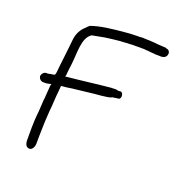

<svg xmlns="http://www.w3.org/2000/svg" viewBox="-116 -744 827 851"><g transform="rotate(20 297.5 -319.0)"><path d="M46 -320C48 -308 58 -298 73 -300H78C82 -300 85 -300 88 -301H89C92 -301 101 -304 105 -305C103 -299 102 -294 102 -286C101 -274 100 -261 99 -246C99 -240 98 -232 97 -225L94 -175V-174C92 -157 91 -142 90 -126C90 -114 89 -103 89 -93V-35C89 -16 96 -2 111 -2C124 -2 133 -18 133 -35V-62L134 -101C134 -113 135 -125 135 -138L138 -186V-187C142 -219 142 -256 146 -287L148 -312H153C168 -313 183 -315 200 -318H201C243 -322 289 -329 331 -332C350 -335 365 -335 378 -341V-342H379C386 -343 393 -344 399 -345L409 -346C421 -352 418 -376 406 -379L395 -378H394C386 -381 376 -381 365 -380H360C296 -374 222 -364 158 -358L151 -357C153 -363 154 -365 154 -374V-375C156 -390 157 -404 159 -417C166 -471 159 -543 198 -568L199 -569C203 -570 208 -570 211 -571C231 -574 252 -580 274 -582L298 -585C307 -586 317 -587 327 -588C338 -588 348 -589 358 -590C366 -590 374 -590 382 -591H441L446 -590C460 -590 473 -587 487 -587L492 -586H506C516 -585 525 -585 533 -588C551 -595 553 -624 532 -627H531L529 -628C529 -628 530 -629 529 -629L515 -630C509 -630 505 -631 501 -631C487 -631 474 -634 462 -634H461C453 -635 446 -635 438 -635C431 -635 424 -636 417 -636C412 -636 406 -636 402 -635H387C377 -635 369 -634 357 -634C349 -633 341 -633 333 -632C277 -627 219 -621 176 -605C170 -600 166 -595 161 -590C144 -576 130 -552 127 -524C122 -482 118 -435 112 -390C112 -386 111 -382 111 -380V-379C110 -373 110 -354 105 -349C101 -347 95 -346 90 -346C84 -345 79 -344 75 -343H67C56 -343 46 -331 46 -320ZM97 -225V-226ZM331 -332H332ZM515 -630Z"/></g></svg>

Font: Scribbler
Style: Lt
Weight: 300
Designer: Mew Too
Foundry: Cannot Into Space Fonts
Version: Version 1.001